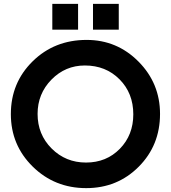

<svg xmlns="http://www.w3.org/2000/svg" viewBox="-20 -958 882 991"><path d="M250 -805V-938H383V-805ZM460 -805V-938H593V-805ZM36 -369Q36 -531 148.5 -641.5Q261 -752 427 -752Q584 -752 695 -640Q806 -528 806 -370Q806 -208 696 -97.5Q586 13 425 13Q262 13 149 -98Q36 -209 36 -369ZM174 -370Q174 -264 246.5 -191.5Q319 -119 424 -119Q529 -119 598.5 -190Q668 -261 668 -368Q668 -477 597 -548.5Q526 -620 418 -620Q317 -620 245.5 -547Q174 -474 174 -370Z"/></svg>

Font: Involve
Style: Bold
Weight: 700
Designer: Stefan Peev
Foundry: Context Ltd.
Version: Version 1.001